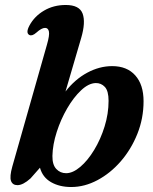

<svg xmlns="http://www.w3.org/2000/svg" viewBox="-20 -739 614 771"><path d="M168.5 -559.5Q179.5 -597.5 176.5 -612.2Q173.5 -627 161 -627Q147 -627 126 -608Q109 -593 98 -598.5Q82.5 -606.5 98 -636Q118 -673.5 156.5 -696.2Q195 -719 244 -719Q299 -719 311.8 -684.2Q324.5 -649.5 306 -586.5L243 -371.5Q281 -420.5 330.2 -447Q379.5 -473.5 430.5 -473.5Q490 -473.5 523.2 -436.2Q556.5 -399 556.5 -332.5Q556.5 -263.5 531.5 -201.2Q506.5 -139 464.8 -91Q423 -43 371.2 -15.5Q319.5 12 266 12Q219 12 185 -7.5Q151 -27 140.5 -65.5L102.5 -22.5Q72.5 4.5 50 4.5Q30.5 4.5 24.2 -12.5Q18 -29.5 29.5 -70.5ZM364 -405.5Q335.5 -404.5 305.5 -376.2Q275.5 -348 249.8 -303.8Q224 -259.5 207.8 -209Q191.5 -158.5 190.5 -113Q190 -77.5 206 -60.5Q222 -43.5 245.5 -43.5Q272.5 -43.5 302.5 -69Q332.5 -94.5 358.2 -137Q384 -179.5 400 -231Q416 -282.5 416 -334Q416 -374 401 -390Q386 -406 364 -405.5Z"/></svg>

Font: Fraunces 9pt S000 SemiBold
Style: Italic
Weight: 600
Italic angle: -16°
Version: Version 1.000; ttfautohint (v1.8.3)